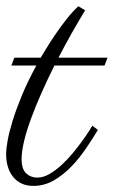

<svg xmlns="http://www.w3.org/2000/svg" viewBox="-33 -590 369 623"><path d="M99.1 -402.8Q104 -411.1 116.5 -431.6Q128.9 -452.1 145.8 -477.1Q162.6 -502 182.4 -527.1Q202.1 -552.2 221.2 -569.8L243.2 -556.6Q222.2 -522 200.2 -483.2Q178.2 -444.3 156.7 -402.8H315.9L306.2 -377.4H143.6Q121.6 -333.5 102.3 -290Q83 -246.6 68.4 -207Q53.7 -167.5 45.4 -133.1Q37.1 -98.6 37.1 -73.2Q37.1 -41.5 51.8 -27.6Q66.4 -13.7 87.9 -13.7Q106.9 -13.7 127 -25.1Q147 -36.6 166.3 -54.2Q185.5 -71.8 202.9 -92.8Q220.2 -113.8 233.6 -132.3Q247.1 -150.9 255.9 -164.8Q264.6 -178.7 266.6 -182.1L284.7 -168.5Q267.6 -140.1 246.1 -108.4Q224.6 -76.7 198.5 -49.6Q172.4 -22.5 141.6 -4.6Q110.8 13.2 75.2 13.2Q53.2 13.2 36.9 5.4Q20.5 -2.4 9.3 -16.4Q-2 -30.3 -7.6 -49.3Q-13.2 -68.4 -13.2 -90.8Q-13.2 -105.5 -8.5 -132.3Q-3.9 -159.2 7.3 -196Q18.6 -232.9 37.4 -278.8Q56.2 -324.7 85 -377.4H3.9L13.7 -402.8Z"/></svg>

Font: Parisienne
Style: Regular
Weight: 400
Designer: Astigmatic (AOETI)
Foundry: Astigmatic (AOETI)
Version: Version 1.000